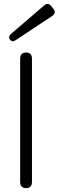

<svg xmlns="http://www.w3.org/2000/svg" viewBox="-20 -971 303 991"><path d="M115 0Q84 0 84 -33V-667Q84 -700 115 -700Q145 -700 145 -667V-33Q145 0 115 0ZM63 -765Q43 -751 32 -766Q20 -781 38 -797L208 -943Q227 -960 244 -940L256 -925Q272 -904 250 -889Z"/></svg>

Font: Shin Retro Maru Gothic Regular
Style: Regular
Weight: 400
Designer: Iose
Foundry: Typographish
Version: Version 1.002